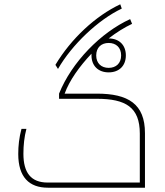

<svg xmlns="http://www.w3.org/2000/svg" viewBox="-20 -874 769 894"><path d="M238 -572 250 -553C315 -666 437 -782 547 -834L540 -854C425 -800 311 -694 238 -572ZM203 0H655V-254C655 -390 577 -438 431 -438H281C303 -499 350 -565 406 -624C406 -621 406 -619 406 -616C406 -567 438 -537 486 -537C534 -537 566 -567 566 -616C566 -665 534 -695 486 -695C522 -723 559 -746 595 -763L586 -785C450 -723 314 -585 255 -438V-414H431C566 -414 631 -374 631 -252V-24H202C124 -24 89 -70 89 -158C89 -197 93 -237 103 -274H80C69 -233 65 -195 65 -157C65 -49 116 0 203 0ZM486 -558C452 -558 428 -579 428 -616C428 -653 452 -674 486 -674C520 -674 544 -653 544 -616C544 -579 520 -558 486 -558Z"/></svg>

Font: Noto Kufi Arabic Thin
Style: Regular
Weight: 100
Designer: Monotype Design Team, David Williams, Khaled Hosny
Foundry: Google LLC
Version: Version 2.109